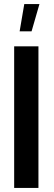

<svg xmlns="http://www.w3.org/2000/svg" viewBox="-20 -929 265 949"><path d="M170 0H50V-700H170ZM77 -774H136L175 -909H100Z"/></svg>

Font: Kulim Park
Style: Bold
Weight: 700
Designer: Noponies / Dale Sattler
Foundry: Noponies
Version: Version 1.000; ttfautohint (v1.8.3)